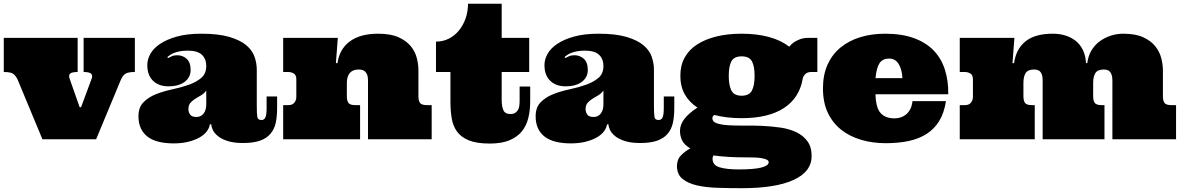

<svg xmlns="http://www.w3.org/2000/svg" viewBox="-20 -739 6272 1019"><path d="M74.2 -314.9Q64 -336.9 50.5 -346.9Q37.1 -356.9 0 -356.9V-538.1H392.1V-356.9Q360.8 -356.9 351.8 -347.9Q342.8 -338.9 350.1 -319.8L402.8 -169.9H410.2L465.8 -319.8Q473.1 -337.9 464.1 -347.4Q455.1 -356.9 423.8 -356.9V-538.1H695.8V-356.9Q660.2 -356.9 645.5 -347.4Q630.9 -337.9 621.1 -314.9L490.2 0H205.1Z M976.6 -470.2Q951.7 -470.2 933.8 -466.6Q916 -462.9 903.3 -458Q890.6 -453.1 882.3 -447Q874 -440.9 867.7 -436L872.6 -431.2Q881.8 -436 892.8 -440.9Q903.8 -445.8 920.9 -445.8Q949.7 -445.8 970.7 -427Q991.7 -408.2 991.7 -367.2Q991.7 -328.1 959.7 -304.4Q927.7 -280.8 874 -280.8Q822.8 -280.8 792.2 -310.3Q761.7 -339.8 761.7 -394Q761.7 -423.8 778.3 -453.4Q794.9 -482.9 829.8 -506.3Q864.7 -529.8 918.7 -544.9Q972.7 -560.1 1048.8 -560.1Q1139.6 -560.1 1197.3 -543Q1254.9 -525.9 1286.9 -499Q1318.8 -472.2 1330.8 -438Q1342.8 -403.8 1342.8 -369.1V-178.2Q1342.8 -133.8 1345.7 -117.9Q1348.6 -102.1 1367.7 -102.1Q1382.8 -102.1 1388.9 -116.5Q1395 -130.9 1395 -166V-227.1H1450.7V-165Q1450.7 -121.1 1443.4 -87.2Q1436 -53.2 1415.5 -29.1Q1395 -4.9 1359.9 7.6Q1324.7 20 1270 20Q1220.7 20 1188.2 9.5Q1155.8 -1 1136.7 -16.6Q1117.7 -32.2 1109.6 -49.1Q1101.6 -65.9 1101.6 -79.1H1093.8Q1090.8 -59.1 1076.9 -41Q1063 -22.9 1038.3 -9Q1013.7 4.9 979.2 13.4Q944.8 22 900.9 22Q858.9 22 824.5 13.9Q790 5.9 765.9 -11.5Q741.7 -28.8 728.3 -56.4Q714.8 -84 714.8 -122.1Q714.8 -168.9 741.2 -196Q767.6 -223.1 807.6 -239Q847.7 -254.9 894.8 -264.9Q941.9 -274.9 981.9 -289.1Q1022 -303.2 1048.3 -325.7Q1074.7 -348.1 1074.7 -389.2Q1074.7 -425.8 1051.8 -448Q1028.8 -470.2 976.6 -470.2ZM1074.7 -258.8Q1064 -243.2 1047.9 -233.6Q1031.7 -224.1 1016.8 -215.1Q1002 -206.1 991 -193.6Q980 -181.2 980 -160.2Q980 -144 988.8 -131.1Q997.6 -118.2 1022.9 -118.2Q1045.9 -118.2 1060.3 -136Q1074.7 -153.8 1074.7 -186Z M1933.1 -312Q1933.1 -331.1 1928.5 -342.5Q1923.8 -354 1916.7 -360.1Q1909.7 -366.2 1900.9 -368.2Q1892.1 -370.1 1883.8 -370.1Q1852.1 -370.1 1836.4 -351.6Q1820.8 -333 1820.8 -298.8V-229Q1820.8 -203.1 1829.8 -192.1Q1838.9 -181.2 1864.7 -181.2H1891.1V0H1482.9V-181.2H1511.7Q1531.7 -181.2 1542.2 -194.1Q1552.7 -207 1552.7 -225.1V-317.9Q1552.7 -340.8 1539.3 -348.9Q1525.9 -356.9 1508.8 -356.9H1482.9V-538.1H1772.9L1762.7 -403.8H1771Q1781.7 -479 1836.9 -519.5Q1892.1 -560.1 1986.8 -560.1Q2053.7 -560.1 2095.7 -541Q2137.7 -522 2160.9 -492.9Q2184.1 -463.9 2192.4 -429.9Q2200.7 -396 2200.7 -366.2V-229Q2200.7 -203.1 2209.7 -192.1Q2218.8 -181.2 2244.6 -181.2H2271V0H1933.1Z M2642.6 -719.2V-538.1H2788.6V-356.9H2642.6V-207Q2642.6 -174.8 2651.6 -154.3Q2660.6 -133.8 2689 -133.8Q2704.6 -133.8 2714.1 -139.9Q2723.6 -146 2729.2 -156Q2734.9 -166 2736.3 -179Q2737.8 -191.9 2737.8 -207V-279.8H2793.9V-201.2Q2793.9 -153.8 2783.9 -112.8Q2773.9 -71.8 2749.8 -42Q2725.6 -12.2 2684.1 5.4Q2642.6 22.9 2579.6 22.9Q2509.8 22.9 2468.3 5.9Q2426.8 -11.2 2405.3 -41Q2383.8 -70.8 2377.2 -111.8Q2370.6 -152.8 2370.6 -201.2V-356.9H2293.9V-518.1Q2330.6 -518.1 2362.1 -533.9Q2393.6 -549.8 2416.3 -577.9Q2439 -606 2451.4 -642.1Q2463.9 -678.2 2463.9 -719.2Z M3084.5 -470.2Q3059.6 -470.2 3041.7 -466.6Q3023.9 -462.9 3011.2 -458Q2998.5 -453.1 2990.2 -447Q2981.9 -440.9 2975.6 -436L2980.5 -431.2Q2989.7 -436 3000.7 -440.9Q3011.7 -445.8 3028.8 -445.8Q3057.6 -445.8 3078.6 -427Q3099.6 -408.2 3099.6 -367.2Q3099.6 -328.1 3067.6 -304.4Q3035.6 -280.8 2981.9 -280.8Q2930.7 -280.8 2900.1 -310.3Q2869.6 -339.8 2869.6 -394Q2869.6 -423.8 2886.2 -453.4Q2902.8 -482.9 2937.7 -506.3Q2972.7 -529.8 3026.6 -544.9Q3080.6 -560.1 3156.7 -560.1Q3247.6 -560.1 3305.2 -543Q3362.8 -525.9 3394.8 -499Q3426.8 -472.2 3438.7 -438Q3450.7 -403.8 3450.7 -369.1V-178.2Q3450.7 -133.8 3453.6 -117.9Q3456.5 -102.1 3475.6 -102.1Q3490.7 -102.1 3496.8 -116.5Q3502.9 -130.9 3502.9 -166V-227.1H3558.6V-165Q3558.6 -121.1 3551.3 -87.2Q3543.9 -53.2 3523.4 -29.1Q3502.9 -4.9 3467.8 7.6Q3432.6 20 3377.9 20Q3328.6 20 3296.1 9.5Q3263.7 -1 3244.6 -16.6Q3225.6 -32.2 3217.5 -49.1Q3209.5 -65.9 3209.5 -79.1H3201.7Q3198.7 -59.1 3184.8 -41Q3170.9 -22.9 3146.2 -9Q3121.6 4.9 3087.2 13.4Q3052.7 22 3008.8 22Q2966.8 22 2932.4 13.9Q2897.9 5.9 2873.8 -11.5Q2849.6 -28.8 2836.2 -56.4Q2822.8 -84 2822.8 -122.1Q2822.8 -168.9 2849.1 -196Q2875.5 -223.1 2915.5 -239Q2955.6 -254.9 3002.7 -264.9Q3049.8 -274.9 3089.8 -289.1Q3129.9 -303.2 3156.2 -325.7Q3182.6 -348.1 3182.6 -389.2Q3182.6 -425.8 3159.7 -448Q3136.7 -470.2 3084.5 -470.2ZM3182.6 -258.8Q3171.9 -243.2 3155.8 -233.6Q3139.6 -224.1 3124.8 -215.1Q3109.9 -206.1 3098.9 -193.6Q3087.9 -181.2 3087.9 -160.2Q3087.9 -144 3096.7 -131.1Q3105.5 -118.2 3130.9 -118.2Q3153.8 -118.2 3168.2 -136Q3182.6 -153.8 3182.6 -186Z M4287.6 88.9Q4287.6 171.9 4192.1 215.8Q4096.7 259.8 3916 259.8Q3850.6 259.8 3788.6 257.8Q3726.6 255.9 3678.7 244.9Q3630.9 233.9 3601.8 210Q3572.8 186 3572.8 142.1Q3572.8 106.9 3595.2 84.5Q3617.7 62 3643.6 48.8Q3611.8 29.8 3600.3 6.3Q3588.9 -17.1 3588.9 -44.9Q3588.9 -78.1 3612.8 -108.6Q3636.7 -139.2 3681.6 -168Q3637.7 -196.8 3614.3 -238.3Q3590.8 -279.8 3590.8 -336.9Q3590.8 -392.1 3613.8 -433.6Q3636.7 -475.1 3679.7 -502.9Q3722.7 -530.8 3782.2 -545.4Q3841.8 -560.1 3916 -560.1Q3995.6 -560.1 4059.8 -543Q4124 -525.9 4168.9 -491.2Q4177.7 -502.9 4192.9 -514.2Q4205.6 -522.9 4225.1 -530.5Q4244.6 -538.1 4272.9 -538.1H4317.9V-356.9H4285.6Q4264.6 -356.9 4253.7 -345.5Q4242.7 -334 4240.7 -323.2Q4223.6 -220.2 4141.1 -166Q4058.6 -111.8 3916 -111.8Q3835.9 -111.8 3771 -128.9Q3760.7 -122.1 3760.7 -111.8Q3760.7 -92.8 3783.2 -85Q3805.7 -77.1 3842.8 -74.5Q3879.9 -71.8 3927.2 -72.5Q3974.6 -73.2 4024.2 -71Q4073.7 -68.8 4121.3 -62Q4168.9 -55.2 4205.8 -37.6Q4242.7 -20 4265.1 10.5Q4287.6 41 4287.6 88.9ZM3847.7 -336.9Q3847.7 -286.1 3861.8 -258.5Q3876 -231 3916 -231Q3956.5 -231 3970.7 -258.5Q3984.9 -286.1 3984.9 -336.9Q3984.9 -387.2 3970.7 -413.6Q3956.5 -439.9 3916 -439.9Q3876 -439.9 3861.8 -413.6Q3847.7 -387.2 3847.7 -336.9ZM3938 96.2Q3885.7 96.2 3843.3 93.5Q3800.8 90.8 3766.6 85.9Q3761.7 94.2 3761.7 103Q3761.7 138.2 3799.8 149.2Q3837.9 160.2 3899.9 160.2Q3982.9 160.2 4021.2 150.1Q4059.6 140.1 4059.6 122.1Q4059.6 112.8 4048.6 107.9Q4037.6 103 4019.8 100.1Q4002 97.2 3980.5 96.7Q3959 96.2 3938 96.2Z M4626.5 -238.8Q4628.4 -166 4654.1 -138.4Q4679.7 -110.8 4727.5 -110.8Q4743.7 -110.8 4759 -115.5Q4774.4 -120.1 4787.6 -130.6Q4800.8 -141.1 4810.3 -158.4Q4819.8 -175.8 4822.8 -202.1H5000.5Q4990.7 -139.2 4964.6 -96.7Q4938.5 -54.2 4897.5 -28.1Q4856.4 -2 4802 9.5Q4747.6 21 4680.7 21Q4611.8 21 4551.3 3.4Q4490.7 -14.2 4445.1 -50Q4399.4 -85.9 4373.5 -140.4Q4347.7 -194.8 4347.7 -270Q4347.7 -341.8 4372.1 -396Q4396.5 -450.2 4440.7 -486.6Q4484.9 -522.9 4545.2 -541.5Q4605.5 -560.1 4677.7 -560.1Q4766.6 -560.1 4830.6 -536.6Q4894.5 -513.2 4935.1 -471.2Q4975.6 -429.2 4994.6 -370.1Q5013.7 -311 5012.7 -238.8ZM4698.7 -428.2Q4664.6 -428.2 4648.2 -404.1Q4631.8 -379.9 4626.5 -324.2H4769.5Q4766.6 -372.1 4749 -400.1Q4731.4 -428.2 4698.7 -428.2Z M5781.7 -229Q5781.7 -203.1 5790.8 -192.1Q5799.8 -181.2 5825.7 -181.2H5841.8V0H5513.7V-312Q5513.7 -331.1 5509.8 -342.5Q5505.9 -354 5499.3 -360.1Q5492.7 -366.2 5484.1 -368.2Q5475.6 -370.1 5467.8 -370.1Q5435.5 -370.1 5423.6 -351.6Q5411.6 -333 5411.6 -298.8V-229Q5411.6 -203.1 5420.7 -192.1Q5429.7 -181.2 5455.6 -181.2H5471.7V0H5073.7V-181.2H5102.5Q5122.6 -181.2 5133.1 -194.1Q5143.6 -207 5143.6 -225.1V-317.9Q5143.6 -340.8 5130.1 -348.9Q5116.7 -356.9 5099.6 -356.9H5073.7V-538.1H5363.8L5353.5 -403.8H5361.8Q5372.6 -479 5422.6 -519.5Q5472.7 -560.1 5567.9 -560.1Q5603.5 -560.1 5634.5 -550.5Q5665.5 -541 5689.7 -521.5Q5713.9 -502 5727.8 -472.4Q5741.7 -442.9 5743.7 -403.8H5750.5Q5754.9 -440.9 5772.2 -470.5Q5789.6 -500 5816.2 -519.5Q5842.8 -539.1 5874.8 -549.6Q5906.7 -560.1 5941.9 -560.1Q6006.8 -560.1 6047.9 -541Q6088.9 -522 6111.8 -492.9Q6134.8 -463.9 6143.3 -429.9Q6151.9 -396 6151.9 -366.2V-229Q6151.9 -203.1 6160.9 -192.1Q6169.9 -181.2 6195.8 -181.2H6221.7V0H5883.8V-312Q5883.8 -331.1 5879.6 -342.5Q5875.5 -354 5869.1 -360.1Q5862.8 -366.2 5854.2 -368.2Q5845.7 -370.1 5837.9 -370.1Q5805.7 -370.1 5793.7 -351.6Q5781.7 -333 5781.7 -298.8Z"/></svg>

Font: Ultra
Style: Regular
Weight: 400
Designer: Astigmatic (AOETI)
Foundry: Astigmatic (AOETI)
Version: Version 1.001